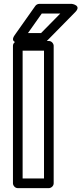

<svg xmlns="http://www.w3.org/2000/svg" viewBox="-20 -948 428 993"><path d="M207.6 -25H97V-686H207.6ZM232.6 25C243.3 25 257.6 15.1 257.6 0V-711C257.6 -721.7 247.7 -736 232.6 -736H72C61.3 -736 47 -726.1 47 -711V0C47 10.7 56.9 25 72 25ZM196 -878H291.8L192.4 -777H124.7ZM183.1 -928C176 -928 167.5 -924.2 162.7 -917.4L56 -766.4C27.8 -726.5 76.4 -727 76.4 -727H202.9C208.5 -727 215.9 -729.6 220.7 -734.5L369.2 -885.5C404 -920.8 351.4 -928 351.4 -928Z"/></svg>

Font: Asimov
Style: WidOu
Weight: 500
Designer: Google
Version: Version 2.000980; 2014